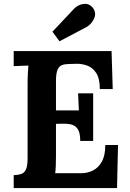

<svg xmlns="http://www.w3.org/2000/svg" viewBox="-20 -961 664 981"><path d="M390 -241Q390 -283 377 -302Q364 -321 341.5 -325.5Q319 -330 292 -329L266 -328V-164Q266 -137 265 -113Q264 -89 262 -76H396Q426 -76 454 -89.5Q482 -103 500 -134.5Q518 -166 518 -220H583L578 0H50V-66Q73 -67 88.5 -72Q104 -77 112.5 -95Q121 -113 121 -153V-536Q121 -563 122.5 -588Q124 -613 125 -626Q109 -625 85 -624.5Q61 -624 50 -623V-700H550L556 -506H490Q490 -561 471 -589Q452 -617 424 -626.5Q396 -636 369 -635L333 -634Q312 -634 297 -628.5Q282 -623 274 -604.5Q266 -586 266 -547V-397H383L379 -484H456V-241ZM284 -750 248 -799 359 -917Q380 -938 408.5 -941Q437 -944 456 -919Q473 -894 461 -867Q449 -840 426 -825Z"/></svg>

Font: Lora
Style: Bold
Weight: 700
Designer: Olga Karpushina, Alexei Vanyashin (Cyrillic)
Foundry: Cyreal
Version: Version 3.006; ttfautohint (v1.8.4.7-5d5b);gftools[0.9.30]